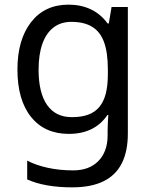

<svg xmlns="http://www.w3.org/2000/svg" viewBox="-20 -566 655 826"><path d="M275 -546Q328 -546 370.5 -526Q413 -506 443 -465H448L460 -536H530V9Q530 85 504 136.5Q478 188 425 214Q372 240 290 240Q232 240 183.5 231.5Q135 223 97 206V125Q135 145 186 156Q237 167 295 167Q364 167 403.5 126.5Q443 86 443 16V-5Q443 -17 444 -39.5Q445 -62 446 -71H442Q414 -30 372.5 -10Q331 10 276 10Q172 10 113.5 -63Q55 -136 55 -267Q55 -395 113.5 -470.5Q172 -546 275 -546ZM287 -472Q242 -472 210.5 -448Q179 -424 162.5 -378Q146 -332 146 -266Q146 -167 182.5 -114.5Q219 -62 289 -62Q330 -62 359 -72.5Q388 -83 407 -105.5Q426 -128 435 -163Q444 -198 444 -246V-267Q444 -340 427.5 -385Q411 -430 376 -451Q341 -472 287 -472Z"/></svg>

Font: Noto Sans Malayalam
Style: Regular
Weight: 400
Designer: Jelle Bosma - Monotype Design Team
Foundry: Monotype Imaging Inc.
Version: Version 2.103